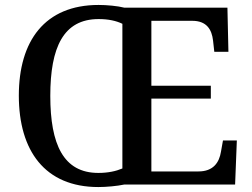

<svg xmlns="http://www.w3.org/2000/svg" viewBox="-20 -745 1016 775"><path d="M377 10C409 10 453 6 481 0H929L936 -178H880L872 -133C865 -89 841 -53 781 -53H591V-347H831V-399H591V-661H756C814 -661 835 -626 840 -581L845 -536H902L898 -714H482C455 -721 411 -725 378 -725C161 -725 56 -580 56 -359C56 -137 161 10 377 10ZM377 -47C236 -47 183 -162 183 -358C183 -554 236 -668 378 -668C418 -668 449 -661 474 -649V-65C448 -54 416 -47 377 -47Z"/></svg>

Font: Noto Serif Georgian Medium
Style: Regular
Weight: 500
Designer: Monotype Design Team, Akaki Razmadze
Foundry: Google LLC
Version: Version 2.003